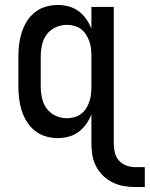

<svg xmlns="http://www.w3.org/2000/svg" viewBox="-20 -548 603 773"><path d="M563 205H525Q502 205 478.5 201Q455 197 433.5 186.5Q412 176 395 159.5Q378 143 367 122Q356 101 352 77.5Q348 54 348 30V-88Q340 -67 327 -48.5Q314 -30 296.5 -17Q279 -4 257 2Q235 8 213 8Q188 8 164 1Q140 -6 120.5 -21.5Q101 -37 88 -58Q75 -79 67.5 -102.5Q60 -126 57 -150.5Q54 -175 54 -200V-320Q54 -345 57 -369.5Q60 -394 67.5 -417.5Q75 -441 88 -462Q101 -483 120.5 -498.5Q140 -514 164 -521Q188 -528 213 -528Q235 -528 257 -522Q279 -516 296.5 -503Q314 -490 327 -471.5Q340 -453 348 -432V-520H438V30Q438 49 442.5 67Q447 85 459 98.5Q471 112 489 118.5Q507 125 525 125H563ZM249 -72Q264 -72 279 -76Q294 -80 306.5 -89.5Q319 -99 327 -112Q335 -125 340 -139.5Q345 -154 346.5 -169.5Q348 -185 348 -200V-320Q348 -335 346.5 -350.5Q345 -366 340 -380.5Q335 -395 327 -408Q319 -421 306.5 -430.5Q294 -440 279 -444Q264 -448 249 -448Q226 -448 204 -438Q182 -428 168 -409Q154 -390 149 -366.5Q144 -343 144 -320V-200Q144 -177 149 -153.5Q154 -130 168 -111Q182 -92 204 -82Q226 -72 249 -72Z"/></svg>

Font: Iosevka SS04 Medium
Style: Regular
Weight: 500
Monospace: yes
Designer: Belleve Invis
Foundry: Belleve Invis
Version: Version 19.0.0; ttfautohint (v1.8.4)